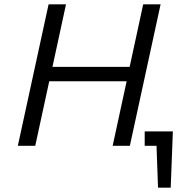

<svg xmlns="http://www.w3.org/2000/svg" viewBox="-20 -678 824 893"><path d="M646 -658H727L584 0H504L569 -300H209L144 0H63L206 -658H287L224 -367H583ZM784 -67 774 195H715L708 0H653V-67Z"/></svg>

Font: EauTest Medium
Style: Italic
Weight: 500
Italic angle: -12°
Designer: Christian Thalmann (Catharsis Fonts)
Version: Version 0.001;PS 000.001;hotconv 1.0.88;makeotf.lib2.5.64775